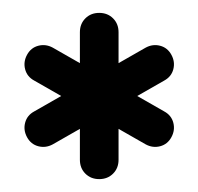

<svg xmlns="http://www.w3.org/2000/svg" viewBox="-20 -692 307 298"><path d="M164 -444Q164 -431 155.5 -422.5Q147 -414 134 -414Q121 -414 112.5 -422.5Q104 -431 104 -444V-492L62 -468Q51 -462 39.5 -465Q28 -468 22 -479Q16 -490 19 -501.5Q22 -513 33 -519L75 -543L33 -567Q22 -573 19 -584.5Q16 -596 22 -607Q28 -618 39.5 -621Q51 -624 62 -618L104 -594V-642Q104 -655 112.5 -663.5Q121 -672 134 -672Q147 -672 155.5 -663.5Q164 -655 164 -642V-594L206 -618Q217 -624 228.5 -621Q240 -618 246 -607Q252 -596 249 -584.5Q246 -573 235 -567L193 -543L235 -519Q246 -513 249 -501.5Q252 -490 246 -479Q240 -468 228.5 -465Q217 -462 206 -468L164 -492Z"/></svg>

Font: Beon
Style: Medium
Weight: 500
Designer: BSozoo
Foundry: BSozoo
Version: Version 001.000